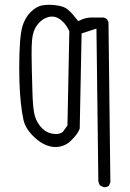

<svg xmlns="http://www.w3.org/2000/svg" viewBox="-20 -657 540 795"><path d="M210.9 -102.1Q202.6 -102.1 191.9 -104.5Q165.5 -110.4 146 -135Q126.5 -159.7 121.1 -190.9Q115.7 -222.2 114.3 -273.9Q110.8 -393.1 110.8 -432.1Q110.8 -469.7 112.8 -492.2Q116.2 -529.3 133.3 -552.7Q150.9 -576.7 176.8 -585.4Q186 -588.4 193.8 -588.4Q201.7 -588.4 207.8 -586.9Q213.9 -585.4 219.7 -582.5Q230.5 -577.1 241.2 -566.4Q255.9 -551.3 266.1 -529.8L267.1 -527.3L259.3 -137.2L239.7 -110.4L237.3 -108.9Q226.6 -102.1 210.9 -102.1ZM411.1 118.2Q422.4 118.2 430.2 112.8L437 98.6L429.2 -564.9L422.9 -578.1L410.2 -584.5H359.4Q335.9 -584.5 313 -573.7L303.7 -569.8Q289.6 -587.4 282.7 -595.5Q275.9 -603.5 271.5 -607.9Q264.6 -614.7 259.8 -618.2Q246.1 -629.9 217.8 -634.3Q200.7 -637.2 186 -637.2Q171.4 -637.2 158.7 -635.3Q131.8 -631.8 106.9 -606.9Q83.5 -583.5 73.2 -549.3Q59.6 -504.4 59.6 -374.5Q59.6 -267.6 71.3 -191.9Q74.2 -175.3 77.1 -161.1Q85.9 -121.1 126 -85.4Q167.5 -48.3 210 -48.3Q246.6 -48.3 273.4 -74.2Q302.7 -102.5 310.1 -124.5L317.9 -518.6L379.4 -538.6L387.2 92.8Q388.7 103 394 110.8L408.7 117.7Q410.2 118.2 411.1 118.2Z"/></svg>

Font: NaikaiFont
Style: ExtraLight
Weight: 200
Version: Version 1.89